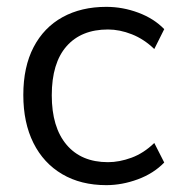

<svg xmlns="http://www.w3.org/2000/svg" viewBox="-20 -531 535 560"><path d="M290 9Q216 9 161.5 -23Q107 -55 77.5 -114Q48 -173 48 -254Q48 -336 78 -393.5Q108 -451 162.5 -481Q217 -511 290 -511Q338 -511 383.5 -494Q429 -477 459 -446L430 -388Q400 -417 364.5 -431Q329 -445 295 -445Q217 -445 174 -396Q131 -347 131 -253Q131 -160 174 -109Q217 -58 295 -58Q328 -58 363.5 -71Q399 -84 430 -114L459 -57Q428 -25 382 -8Q336 9 290 9Z"/></svg>

Font: Mulish ExtraLight
Style: Regular
Weight: 400
Version: Version 3.603